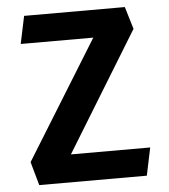

<svg xmlns="http://www.w3.org/2000/svg" viewBox="-52 -777 725 825"><g transform="rotate(-5 310.0 -365.0)"><path d="M84 0H548L573 -119.5H231L546 -633.5L517 -730H82.5L57.5 -611H370.5L55.5 -101.5Z"/></g></svg>

Font: Monaspace Krypton
Style: Bold
Weight: 700
Designer: Riley Cran & the Lettermatic Team
Foundry: Lettermatic
Version: Version 1.200 (Monaspace Krypton)